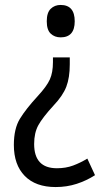

<svg xmlns="http://www.w3.org/2000/svg" viewBox="-20 -563 416 776"><path d="M225 -543Q201 -543 185 -527.5Q169 -512 169 -477Q169 -442 185 -427Q201 -412 225 -412Q282 -412 282 -477Q282 -543 225 -543ZM194 -331V-312Q194 -270 181.5 -242Q169 -214 132 -174Q85 -123 60.5 -83Q36 -43 36 23Q36 103 80 148Q124 193 205 193Q250 193 290 180Q330 167 364 145L333 78Q305 95 275.5 106Q246 117 210 117Q118 117 118 19Q118 -26 135 -57Q152 -88 196 -136Q234 -176 248 -212.5Q262 -249 262 -303V-331Z"/></svg>

Font: Noto Sans Display SemiCondensed
Style: Regular
Weight: 400
Width: 4
Designer: Monotype Design team
Foundry: Monotype Imaging Inc.
Version: 1.000